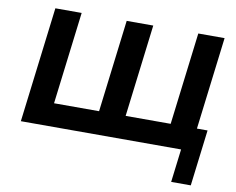

<svg xmlns="http://www.w3.org/2000/svg" viewBox="-92 -826 1412 1149"><g transform="rotate(10 614.0 -251.5)"><path d="M518.4 -142.3H244.8L313.7 -703.3H153.9L67.8 -2.1H1041.5L1016.7 199.5H1135.9L1177.8 -141.5H1113.2L1182.2 -703.3H1022.4L953.5 -142.3H679.9L748.8 -703.3H587.3Z"/></g></svg>

Font: Hussar
Style: BdSuprExtOblOne
Weight: 700
Foundry: Cannot Into Space Fonts
Version: Version 2.00